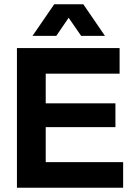

<svg xmlns="http://www.w3.org/2000/svg" viewBox="-20 -887 619 907"><path d="M545 -539H196V-399H525.3V-286.3H196V-121H561.7V0H60V-660H545ZM373.7 -866.7 475.7 -717.7H363.3L304.3 -803L246 -717.7H133.7L236 -866.7Z"/></svg>

Font: Nata Sans
Style: Regular
Weight: 400
Designer: Daniel Uzquiano Cruz
Version: Version 1.001